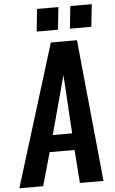

<svg xmlns="http://www.w3.org/2000/svg" viewBox="-71 -1049 651 1091"><g transform="rotate(-5 255.0 -503.0)"><path d="M169.9 -878.4 183.1 -1006.3H304.7L291.5 -878.4ZM359.4 -878.4 373 -1006.3H495.1L481.4 -878.4ZM-5.9 0 244.6 -809.6H393.6L474.1 0H339.4L325.7 -189.5H183.6L129.9 0ZM209.5 -284.7H320.3L299.8 -619.1Z"/></g></svg>

Font: Oswald
Style: Medium
Weight: 500
Designer: Vernon Adams
Foundry: Vernon Adams
Version: 3.0; ttfautohint (v0.94.23-7a4d-dirty) -l 8 -r 50 -G 150 -x 